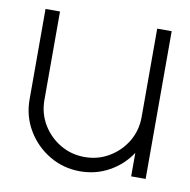

<svg xmlns="http://www.w3.org/2000/svg" viewBox="-64 -563 635 640"><g transform="rotate(10 253.5 -243.5)"><path d="M40 -194V-500H89V-201Q89 -155.5 111.2 -118.2Q133.5 -81 170.8 -58.8Q208 -36.5 253.5 -36.5Q299 -36.5 336.2 -58.8Q373.5 -81 395.8 -118.2Q418 -155.5 418 -201V-500H467V0H418V-79.5Q390.5 -37.5 345.5 -12.2Q300.5 13 247 13Q190 13 143 -15Q96 -43 68 -90Q40 -137 40 -194Z"/></g></svg>

Font: Urbanist ExtraLight
Style: Regular
Weight: 200
Designer: Corey Hu
Foundry: Corey Hu
Version: Version 1.330; ttfautohint (v1.8.4.7-5d5b)